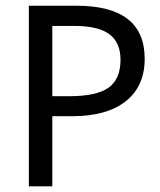

<svg xmlns="http://www.w3.org/2000/svg" viewBox="-20 -659 565 679"><path d="M491.7 -451.2Q491.7 -354 424.8 -301Q357.9 -248 234.4 -248H165V0H82V-638.7H250.5Q491.7 -638.7 491.7 -451.2ZM165 -318.8H226.1Q321.8 -318.8 364 -349.1Q406.2 -379.4 406.2 -447.8Q406.2 -508.8 366.7 -538.1Q327.1 -567.4 242.2 -567.4H165Z"/></svg>

Font: XL-Viking
Style: Regular
Weight: 400
Foundry: Ascender Corporation
Version: Version 1.10 March 23, 2015